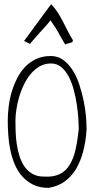

<svg xmlns="http://www.w3.org/2000/svg" viewBox="-20 -909 472 930"><path d="M17.6 -324.2Q17.6 -356.4 22 -392.6Q26.4 -428.7 36.6 -463.4Q46.9 -498 63 -529.8Q79.1 -561.5 102.1 -585.4Q125 -609.4 155.8 -623.5Q186.5 -637.7 225.6 -637.7Q259.8 -637.7 286.1 -618.7Q312.5 -599.6 332 -568.8Q351.6 -538.1 364.3 -499Q377 -460 385.3 -420.4Q393.6 -380.9 396.5 -344.2Q399.4 -307.6 399.4 -281.2Q395.5 -223.6 382.8 -175.3Q370.1 -127 348.1 -90.3Q326.2 -53.7 293.9 -30.3Q261.7 -6.8 215.8 1Q171.9 1 140.6 -14.6Q109.4 -30.3 86.9 -55.7Q64.5 -81.1 50.8 -114.3Q37.1 -147.5 29.8 -183.6Q22.5 -219.7 20 -256.3Q17.6 -293 17.6 -324.2ZM54.7 -324.2Q54.7 -300.8 55.7 -271.5Q56.6 -242.2 61 -212.4Q65.4 -182.6 74.2 -153.8Q83 -125 98.1 -103Q113.3 -81.1 136.2 -67.4Q159.2 -53.7 191.4 -53.7Q238.3 -50.8 268.6 -65.4Q298.8 -80.1 317.4 -110.4Q335.9 -140.6 345.7 -183.6Q355.5 -226.6 361.3 -281.2Q361.3 -302.7 359.4 -335Q357.4 -367.2 352.1 -402.3Q346.7 -437.5 337.4 -473.1Q328.1 -508.8 313 -537.6Q297.9 -566.4 276.9 -584Q255.9 -601.6 226.6 -601.6Q196.3 -601.6 171.9 -587.4Q147.5 -573.2 128.4 -550.3Q109.4 -527.3 95.2 -498Q81.1 -468.8 72.3 -438Q63.5 -407.2 59.1 -377.4Q54.7 -347.7 54.7 -324.2ZM224.6 -810.5Q211.9 -793.9 199.2 -780.3Q186.5 -766.6 174.8 -753.4Q163.1 -740.2 150.9 -726.6Q138.7 -712.9 125 -696.3L96.7 -710.9L227.5 -888.7Q245.1 -871.1 258.3 -850.6Q271.5 -830.1 283.2 -807.6Q294.9 -785.2 306.6 -761.7Q318.4 -738.3 333 -714.8Q333 -708 330.1 -705.6Q327.1 -703.1 321.8 -701.7Q316.4 -700.2 310.1 -698.7Q303.7 -697.3 295.9 -693.4Q283.2 -714.8 275.9 -727.5Q268.6 -740.2 262.7 -751.5Q256.8 -762.7 248.5 -775.4Q240.2 -788.1 224.6 -810.5Z"/></svg>

Font: Annie Use Your Telescope
Style: Regular
Weight: 400
Designer: Kimberly Geswein
Foundry: Kimberly Geswein
Version: Version 1.002 2001